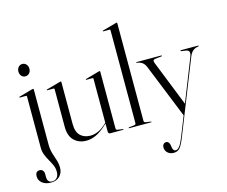

<svg xmlns="http://www.w3.org/2000/svg" viewBox="-129 -909 1576 1331"><g transform="rotate(-15 659.0 -243.0)"><path d="M104 -533.5Q86.5 -533.5 75.8 -546.2Q65 -559 65 -577.5Q65 -596.5 76.2 -609.2Q87.5 -622 104 -622Q121.5 -622 132.8 -609Q144 -596 144 -577.5Q144 -559 132.8 -546.2Q121.5 -533.5 104 -533.5ZM136 -37Q136 0 144.8 28.5Q153.5 57 162.5 83.8Q171.5 110.5 171.5 141Q171.5 176.5 148.5 200.2Q125.5 224 85.5 224Q46 224 22.5 204.8Q-1 185.5 -1 158Q-1 120.5 29.5 120.5Q43.5 120.5 52 130Q60.5 139.5 60.5 155V176Q60.5 218 94.5 218Q118 218 130.2 202.8Q142.5 187.5 142.5 160.5Q142.5 136 132.8 114Q123 92 110.2 70.2Q97.5 48.5 87.8 24.2Q78 0 78 -30V-396.5Q78 -401.5 73 -401.5H28Q25 -401.5 25 -404Q25 -406.5 28 -407.5L123.5 -434.5Q130 -436 132 -436Q136 -436 136 -430Z M276 -125V-396.5Q276 -401 270.5 -401H225Q222 -401 222 -403.5Q222 -405.5 225.5 -407L323.5 -434.5Q327.5 -435.5 330 -435.5Q334 -435.5 334 -431V-130.5Q334 -72.5 361.5 -46Q389 -19.5 433 -19.5Q460 -19.5 488 -31.2Q516 -43 546 -71L555 -79.5V-396.5Q555 -401 550 -401H504.5Q502 -401 502 -403.5Q502 -405.5 505.5 -407L602.5 -434.5Q606.5 -435.5 609 -435.5Q613 -435.5 613 -431V-23Q613 -12.5 625 -10.5L660.5 -5.5Q665 -5.5 665 -2.5Q665 0 661.5 0H569.5Q555 0 555 -18V-73.5L549 -68Q501 -24 465.8 -8.5Q430.5 7 397 7Q345 7 310.5 -25.8Q276 -58.5 276 -125Z M814 -725V-23Q814 -12.5 826 -10.5L861.5 -5.5Q866 -5.5 866 -2.5Q866 0 862.5 0H705Q702 0 702 -2.5Q702 -5 709 -6.5L744 -10.5Q756 -12.5 756 -22.5V-690Q756 -695 751 -695H705.5Q703 -695 703 -697.5Q703 -700 706 -701L803.5 -728Q807.5 -729.5 810 -729.5Q814 -729.5 814 -725Z M1034 159.5 1093 11.5 937.5 -374.5Q927 -400.5 911.2 -411Q895.5 -421.5 874.5 -424Q870 -425 870 -427Q870 -429.5 873.5 -429.5H1050Q1054 -429.5 1054 -426.5Q1054 -423.5 1050 -423L1004.5 -418Q982.5 -415.5 992.5 -391L1122.5 -64L1242 -366.5Q1252.5 -392 1247 -403.8Q1241.5 -415.5 1224 -418L1192.5 -422.5Q1187.5 -423.5 1187.5 -426Q1187.5 -429.5 1191.5 -429.5H1313.5Q1318.5 -429.5 1318.5 -426.5Q1318.5 -424 1313.5 -423Q1291 -420 1275.5 -407.2Q1260 -394.5 1249 -367L1039 162Q1022 205 1005.8 225Q989.5 245 960.5 245Q933.5 245 916.8 229.2Q900 213.5 900 190.5Q900 176.5 907.5 168Q915 159.5 927.5 159.5Q938 159.5 944.5 167.5Q951 175.5 953 188L955 202Q956.5 215 962.2 223.2Q968 231.5 978 231.5Q992 231.5 1005.5 214.5Q1019 197.5 1034 159.5Z"/></g></svg>

Font: Fraunces 144pt Light
Style: Regular
Weight: 300
Version: Version 1.000;[b76b70a41]